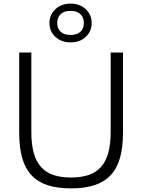

<svg xmlns="http://www.w3.org/2000/svg" viewBox="-20 -1030 784 1060"><path d="M370 -837Q405 -837 424 -854.5Q443 -872 443 -903Q443 -934 424 -952Q405 -970 370 -970Q334 -970 315 -952Q296 -934 296 -903Q296 -872 315 -854.5Q334 -837 370 -837ZM453.5 -826.5Q421 -796 370 -796Q319 -796 286 -826.5Q253 -857 253 -903Q253 -949 286 -979.5Q319 -1010 370 -1010Q421 -1010 453.5 -979.5Q486 -949 486 -903Q486 -857 453.5 -826.5ZM86 -298V-740H153V-301Q153 -233 166.5 -185Q180 -137 207.5 -107Q235 -77 276 -63.5Q317 -50 372 -50Q427 -50 468 -63.5Q509 -77 536.5 -107Q564 -137 577.5 -185Q591 -233 591 -301V-740H659V-298Q659 -216 642.5 -158Q626 -100 590.5 -62.5Q555 -25 501 -7.5Q447 10 372 10Q297 10 243 -7.5Q189 -25 154 -62.5Q119 -100 102.5 -158Q86 -216 86 -298Z"/></svg>

Font: EncodeSans
Style: Light
Weight: 300
Designer: Pablo Impallari, Andres Torresi
Foundry: Pablo Impallari, Andres Torresi
Version: Version 1.000; ttfautohint (v1.4.1)